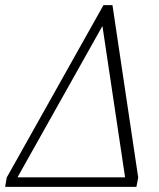

<svg xmlns="http://www.w3.org/2000/svg" viewBox="-32 -726 616 746"><path d="M-6 -36 370 -706H405L505 -36L498 0H-12ZM454 -37 366 -625 36 -37Z"/></svg>

Font: Taviraj ExtraLight
Style: Italic
Weight: 275
Italic angle: -12°
Designer: Katatrad Team
Foundry: CadsonDemak
Version: Version 1.001